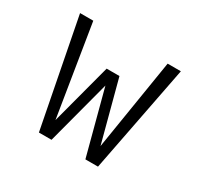

<svg xmlns="http://www.w3.org/2000/svg" viewBox="-117 -662 834 805"><g transform="rotate(30 300.0 -260.0)"><path d="M157 0 56 -520H120L191 -80L269 -374H331L409 -80L480 -520H544L443 0H382L300 -310L218 0Z"/></g></svg>

Font: Iosevka Light Extended
Style: Regular
Weight: 300
Width: 7
Monospace: yes
Designer: Belleve Invis
Foundry: Belleve Invis
Version: Version 32.5.0; ttfautohint (v1.8.4)